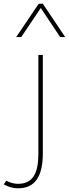

<svg xmlns="http://www.w3.org/2000/svg" viewBox="-54 -770 370 1031"><path d="M33 -571H60L165 -727L269 -571H296L176 -750H154ZM44 241C132 241 176 180 176 53V-475H152V58C152 161 121 217 44 217C14 217 -8 207 -20 200L-34 220C-12 232 11 241 44 241Z"/></svg>

Font: Noto Kufi Arabic Thin
Style: Regular
Weight: 100
Designer: Monotype Design Team, David Williams, Khaled Hosny
Foundry: Google LLC
Version: Version 2.109